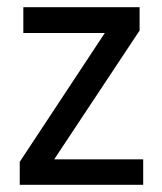

<svg xmlns="http://www.w3.org/2000/svg" viewBox="-20 -515 452 535"><path d="M379 -71V0H35V-64L272 -423H45V-495H369V-430L131 -71Z"/></svg>

Font: Inria Sans
Style: Regular
Weight: 400
Designer: Black Foundry Team
Foundry: Black Foundry
Version: Version 1.2; ttfautohint (v1.8.3)